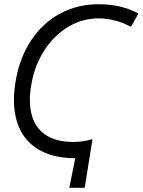

<svg xmlns="http://www.w3.org/2000/svg" viewBox="-20 -750 676 909"><path d="M46 -277.5Q46 -321.5 55 -371.5Q74 -478.5 128 -559.8Q182 -641 264.2 -685.5Q346.5 -730 446.5 -730Q554.5 -730 635.5 -686L600 -623Q564 -642.5 524.5 -652.8Q485 -663 448 -663Q368.5 -663 301.2 -621.8Q234 -580.5 189 -510Q144 -439.5 129 -353.5Q121.5 -312.5 121.5 -277Q121.5 -180.5 173.8 -129.2Q226 -78 327.5 -78Q375 -78 418 -91.5L381 139H308L336.5 -1Q243 -1 177.8 -33.8Q112.5 -66.5 79.2 -128.5Q46 -190.5 46 -277.5Z"/></svg>

Font: JuliaMono BoldItalic
Style: Regular
Weight: 700
Italic angle: -9°
Monospace: yes
Designer: cormullion
Foundry: corm
Version: Version 0.049; ttfautohint (v1.8.4)